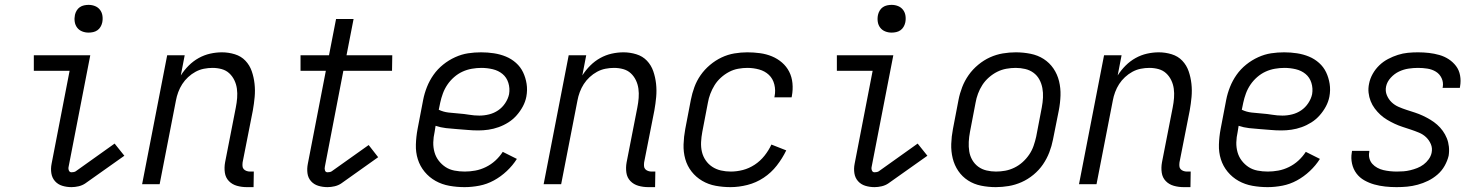

<svg xmlns="http://www.w3.org/2000/svg" viewBox="-20 -757 6090 789"><path d="M274 12Q254 12 236 6.5Q218 1 206 -12.5Q194 -26 191 -45Q188 -64 192 -84L266 -466H119V-530H351L262 -72Q260 -64 263 -56.5Q266 -49 274 -49Q278 -49 283 -50Q288 -51 291 -53L451 -167L491 -117L330 -3Q318 5 303 8.5Q288 12 274 12ZM344 -623Q330 -623 317.5 -628Q305 -633 297 -643.5Q289 -654 287 -668Q285 -682 288 -696Q290 -705 295 -713.5Q300 -722 308 -727.5Q316 -733 325.5 -735Q335 -737 344 -737Q358 -737 370.5 -732Q383 -727 391 -716.5Q399 -706 401 -692Q403 -678 400 -664Q398 -655 393 -646.5Q388 -638 380 -632.5Q372 -627 362.5 -625Q353 -623 344 -623Z M1022 12H994Q973 12 953.5 6.5Q934 1 920.5 -13Q907 -27 904 -47.5Q901 -68 905 -90L949 -315Q953 -335 954.5 -354.5Q956 -374 953.5 -392.5Q951 -411 943 -427.5Q935 -444 922 -456Q909 -468 891 -473Q873 -478 853 -478Q836 -478 818 -474.5Q800 -471 783.5 -462Q767 -453 753 -440Q739 -427 729 -411.5Q719 -396 712.5 -378.5Q706 -361 703 -344L636 0H564L667 -530H739L723 -447Q737 -469 755.5 -487.5Q774 -506 796.5 -518.5Q819 -531 843.5 -536.5Q868 -542 892 -542Q919 -542 945 -534Q971 -526 988.5 -507.5Q1006 -489 1014.5 -464.5Q1023 -440 1026 -413Q1029 -386 1026.5 -358.5Q1024 -331 1019 -303L977 -90Q976 -82 976.5 -74.5Q977 -67 981.5 -62Q986 -57 993 -54.5Q1000 -52 1007 -52H1023Z M1326 12Q1306 12 1288 6.5Q1270 1 1258 -12.5Q1246 -26 1243.5 -45Q1241 -64 1245 -84L1319 -466H1215V-530H1332L1361 -679H1433L1404 -530H1592L1591 -466H1391L1315 -72Q1313 -64 1315.5 -56.5Q1318 -49 1326 -49Q1331 -49 1335.5 -50Q1340 -51 1343 -53L1495 -161L1534 -111L1382 -3Q1370 5 1355 8.5Q1340 12 1326 12Z M1889 12Q1857 12 1826.5 6.5Q1796 1 1770 -13.5Q1744 -28 1725 -51Q1706 -74 1697 -102.5Q1688 -131 1689 -163Q1690 -195 1696 -227L1719 -347Q1724 -373 1734.5 -399.5Q1745 -426 1761.5 -449.5Q1778 -473 1801 -491.5Q1824 -510 1850.5 -522Q1877 -534 1903.5 -538Q1930 -542 1957 -542Q1984 -542 2010 -538Q2036 -534 2059 -524.5Q2082 -515 2100.5 -498.5Q2119 -482 2129.5 -460Q2140 -438 2144 -412.5Q2148 -387 2143 -360Q2139 -339 2128.5 -319.5Q2118 -300 2103 -283Q2088 -266 2069 -254Q2050 -242 2029 -234.5Q2008 -227 1987 -224Q1966 -221 1946 -221Q1923 -221 1901.5 -223Q1880 -225 1857.5 -226.5Q1835 -228 1813 -230.5Q1791 -233 1770 -240L1766 -215Q1761 -193 1760.5 -172Q1760 -151 1765.5 -131.5Q1771 -112 1783 -96.5Q1795 -81 1811 -70.5Q1827 -60 1847.5 -56Q1868 -52 1890 -52Q1911 -52 1933 -56Q1955 -60 1976.5 -70.5Q1998 -81 2015.5 -97Q2033 -113 2046 -133L2104 -104Q2087 -77 2062.5 -54Q2038 -31 2009.5 -15.5Q1981 0 1950 6Q1919 12 1889 12ZM1950 -282Q1970 -282 1990 -287Q2010 -292 2027 -303.5Q2044 -315 2056 -333Q2068 -351 2072 -370Q2076 -394 2069 -416.5Q2062 -439 2045 -453Q2028 -467 2005 -472.5Q1982 -478 1958 -478Q1939 -478 1919 -474.5Q1899 -471 1880.5 -462.5Q1862 -454 1846 -440Q1830 -426 1818.5 -409Q1807 -392 1800 -373Q1793 -354 1789 -335L1783 -306Q1802 -297 1823.5 -294.5Q1845 -292 1866 -290.5Q1887 -289 1908 -285.5Q1929 -282 1950 -282Z M2672 12H2644Q2623 12 2603.5 6.5Q2584 1 2570.5 -13Q2557 -27 2554 -47.5Q2551 -68 2555 -90L2599 -315Q2603 -335 2604.5 -354.5Q2606 -374 2603.5 -392.5Q2601 -411 2593 -427.5Q2585 -444 2572 -456Q2559 -468 2541 -473Q2523 -478 2503 -478Q2486 -478 2468 -474.5Q2450 -471 2433.5 -462Q2417 -453 2403 -440Q2389 -427 2379 -411.5Q2369 -396 2362.5 -378.5Q2356 -361 2353 -344L2286 0H2214L2317 -530H2389L2373 -447Q2387 -469 2405.5 -487.5Q2424 -506 2446.5 -518.5Q2469 -531 2493.5 -536.5Q2518 -542 2542 -542Q2569 -542 2595 -534Q2621 -526 2638.5 -507.5Q2656 -489 2664.5 -464.5Q2673 -440 2676 -413Q2679 -386 2676.5 -358.5Q2674 -331 2669 -303L2627 -90Q2626 -82 2626.5 -74.5Q2627 -67 2631.5 -62Q2636 -57 2643 -54.5Q2650 -52 2657 -52H2673Z M2982 12Q2951 12 2921 6.5Q2891 1 2865.5 -14Q2840 -29 2822 -52Q2804 -75 2796 -103.5Q2788 -132 2789 -163.5Q2790 -195 2796 -227L2819 -347Q2824 -373 2833.5 -399Q2843 -425 2859 -448Q2875 -471 2897.5 -490Q2920 -509 2945.5 -521Q2971 -533 2998 -537.5Q3025 -542 3051 -542Q3077 -542 3103 -538.5Q3129 -535 3152 -525.5Q3175 -516 3193.5 -500Q3212 -484 3223 -462.5Q3234 -441 3236.5 -415Q3239 -389 3234 -362L3233 -357H3162L3163 -361Q3168 -386 3162 -410Q3156 -434 3139.5 -449.5Q3123 -465 3099.5 -471.5Q3076 -478 3051 -478Q3033 -478 3013.5 -474.5Q2994 -471 2976 -461.5Q2958 -452 2942.5 -438Q2927 -424 2916.5 -407Q2906 -390 2899 -371.5Q2892 -353 2889 -335L2866 -215Q2862 -194 2861 -173Q2860 -152 2864.5 -133Q2869 -114 2880 -98Q2891 -82 2907 -71.5Q2923 -61 2942.5 -56.5Q2962 -52 2983 -52Q3008 -52 3033 -58.5Q3058 -65 3081 -80Q3104 -95 3121.5 -117Q3139 -139 3150 -163L3211 -139Q3195 -106 3172 -76.5Q3149 -47 3118 -26.5Q3087 -6 3051.5 3Q3016 12 2982 12Z M3574 12Q3554 12 3536 6.5Q3518 1 3506 -12.5Q3494 -26 3491 -45Q3488 -64 3492 -84L3566 -466H3419V-530H3651L3562 -72Q3560 -64 3563 -56.5Q3566 -49 3574 -49Q3578 -49 3583 -50Q3588 -51 3591 -53L3751 -167L3791 -117L3630 -3Q3618 5 3603 8.5Q3588 12 3574 12ZM3644 -623Q3630 -623 3617.5 -628Q3605 -633 3597 -643.5Q3589 -654 3587 -668Q3585 -682 3588 -696Q3590 -705 3595 -713.5Q3600 -722 3608 -727.5Q3616 -733 3625.5 -735Q3635 -737 3644 -737Q3658 -737 3670.5 -732Q3683 -727 3691 -716.5Q3699 -706 3701 -692Q3703 -678 3700 -664Q3698 -655 3693 -646.5Q3688 -638 3680 -632.5Q3672 -627 3662.5 -625Q3653 -623 3644 -623Z M4072 12Q4041 12 4011.5 6Q3982 0 3958 -15.5Q3934 -31 3918 -54.5Q3902 -78 3895 -106.5Q3888 -135 3889 -165.5Q3890 -196 3896 -227L3919 -347Q3924 -373 3934 -399Q3944 -425 3960.5 -448.5Q3977 -472 4000 -491Q4023 -510 4048.5 -521.5Q4074 -533 4101 -537.5Q4128 -542 4154 -542Q4185 -542 4215 -536Q4245 -530 4269 -514.5Q4293 -499 4309 -475.5Q4325 -452 4332 -423.5Q4339 -395 4338 -364.5Q4337 -334 4331 -303L4307 -183Q4302 -157 4292 -131Q4282 -105 4266 -81.5Q4250 -58 4227 -39Q4204 -20 4178 -8.5Q4152 3 4125 7.5Q4098 12 4072 12ZM4073 -52Q4092 -52 4111 -55.5Q4130 -59 4148.5 -68Q4167 -77 4182.5 -91Q4198 -105 4209.5 -122Q4221 -139 4227.5 -158Q4234 -177 4238 -195L4261 -315Q4265 -336 4266 -356Q4267 -376 4263.5 -395Q4260 -414 4251 -430.5Q4242 -447 4227 -458Q4212 -469 4193 -473.5Q4174 -478 4154 -478Q4135 -478 4115.5 -474.5Q4096 -471 4078 -462Q4060 -453 4044 -439Q4028 -425 4017 -408Q4006 -391 3999 -372Q3992 -353 3989 -335L3966 -215Q3962 -194 3961 -174Q3960 -154 3963 -135Q3966 -116 3975.5 -99.5Q3985 -83 4000 -72Q4015 -61 4034 -56.5Q4053 -52 4073 -52Z M4872 12H4844Q4823 12 4803.5 6.5Q4784 1 4770.5 -13Q4757 -27 4754 -47.5Q4751 -68 4755 -90L4799 -315Q4803 -335 4804.5 -354.5Q4806 -374 4803.5 -392.5Q4801 -411 4793 -427.5Q4785 -444 4772 -456Q4759 -468 4741 -473Q4723 -478 4703 -478Q4686 -478 4668 -474.5Q4650 -471 4633.5 -462Q4617 -453 4603 -440Q4589 -427 4579 -411.5Q4569 -396 4562.5 -378.5Q4556 -361 4553 -344L4486 0H4414L4517 -530H4589L4573 -447Q4587 -469 4605.5 -487.5Q4624 -506 4646.5 -518.5Q4669 -531 4693.5 -536.5Q4718 -542 4742 -542Q4769 -542 4795 -534Q4821 -526 4838.5 -507.5Q4856 -489 4864.5 -464.5Q4873 -440 4876 -413Q4879 -386 4876.5 -358.5Q4874 -331 4869 -303L4827 -90Q4826 -82 4826.5 -74.5Q4827 -67 4831.5 -62Q4836 -57 4843 -54.5Q4850 -52 4857 -52H4873Z M5189 12Q5157 12 5126.5 6.5Q5096 1 5070 -13.5Q5044 -28 5025 -51Q5006 -74 4997 -102.5Q4988 -131 4989 -163Q4990 -195 4996 -227L5019 -347Q5024 -373 5034.5 -399.5Q5045 -426 5061.5 -449.5Q5078 -473 5101 -491.5Q5124 -510 5150.5 -522Q5177 -534 5203.5 -538Q5230 -542 5257 -542Q5284 -542 5310 -538Q5336 -534 5359 -524.5Q5382 -515 5400.5 -498.5Q5419 -482 5429.5 -460Q5440 -438 5444 -412.5Q5448 -387 5443 -360Q5439 -339 5428.5 -319.5Q5418 -300 5403 -283Q5388 -266 5369 -254Q5350 -242 5329 -234.5Q5308 -227 5287 -224Q5266 -221 5246 -221Q5223 -221 5201.5 -223Q5180 -225 5157.5 -226.5Q5135 -228 5113 -230.5Q5091 -233 5070 -240L5066 -215Q5061 -193 5060.5 -172Q5060 -151 5065.5 -131.5Q5071 -112 5083 -96.5Q5095 -81 5111 -70.5Q5127 -60 5147.5 -56Q5168 -52 5190 -52Q5211 -52 5233 -56Q5255 -60 5276.5 -70.5Q5298 -81 5315.5 -97Q5333 -113 5346 -133L5404 -104Q5387 -77 5362.5 -54Q5338 -31 5309.5 -15.5Q5281 0 5250 6Q5219 12 5189 12ZM5250 -282Q5270 -282 5290 -287Q5310 -292 5327 -303.5Q5344 -315 5356 -333Q5368 -351 5372 -370Q5376 -394 5369 -416.5Q5362 -439 5345 -453Q5328 -467 5305 -472.5Q5282 -478 5258 -478Q5239 -478 5219 -474.5Q5199 -471 5180.5 -462.5Q5162 -454 5146 -440Q5130 -426 5118.5 -409Q5107 -392 5100 -373Q5093 -354 5089 -335L5083 -306Q5102 -297 5123.5 -294.5Q5145 -292 5166 -290.5Q5187 -289 5208 -285.5Q5229 -282 5250 -282Z M5719 12Q5695 12 5672 9.5Q5649 7 5627.5 1Q5606 -5 5586.5 -16Q5567 -27 5554 -44.5Q5541 -62 5536 -84.5Q5531 -107 5535 -130L5536 -137H5607V-133Q5604 -119 5607.5 -106Q5611 -93 5619.5 -83.5Q5628 -74 5640 -67.5Q5652 -61 5665 -58Q5678 -55 5692 -53.5Q5706 -52 5720 -52Q5734 -52 5747.5 -53Q5761 -54 5775.5 -57.5Q5790 -61 5804 -66.5Q5818 -72 5830 -81Q5842 -90 5851 -102.5Q5860 -115 5863 -129Q5867 -148 5860 -164.5Q5853 -181 5840.5 -193Q5828 -205 5811 -212Q5794 -219 5777.5 -224.5Q5761 -230 5744 -235.5Q5727 -241 5711 -248.5Q5695 -256 5680 -265Q5665 -274 5652.5 -285.5Q5640 -297 5629.5 -311Q5619 -325 5612.5 -341.5Q5606 -358 5604 -376Q5602 -394 5606 -413Q5610 -434 5621 -453.5Q5632 -473 5648 -488.5Q5664 -504 5684 -514.5Q5704 -525 5724.5 -531.5Q5745 -538 5765.5 -540Q5786 -542 5807 -542Q5830 -542 5852 -539.5Q5874 -537 5895 -531Q5916 -525 5933.5 -513.5Q5951 -502 5963.5 -485.5Q5976 -469 5980 -447Q5984 -425 5980 -402L5979 -396H5908L5909 -400Q5912 -419 5904 -436Q5896 -453 5880.5 -462.5Q5865 -472 5846 -475Q5827 -478 5807 -478Q5788 -478 5768 -475Q5748 -472 5729 -463Q5710 -454 5695 -437.5Q5680 -421 5676 -402Q5672 -383 5679 -366Q5686 -349 5698.5 -337Q5711 -325 5727 -318Q5743 -311 5760 -305.5Q5777 -300 5794 -294.5Q5811 -289 5827 -281.5Q5843 -274 5858 -265Q5873 -256 5886 -244.5Q5899 -233 5909 -219Q5919 -205 5925.5 -189Q5932 -173 5934 -154.5Q5936 -136 5933 -117Q5928 -96 5916.5 -75.5Q5905 -55 5887 -39.5Q5869 -24 5848.5 -14Q5828 -4 5806 2Q5784 8 5762.5 10Q5741 12 5719 12Z"/></svg>

Font: Lode
Style: Italic
Weight: 400
Italic angle: -11°
Monospace: yes
Designer: Belleve Invis
Foundry: Belleve Invis
Version: Version 29.2.0; ttfautohint (v1.8.3)